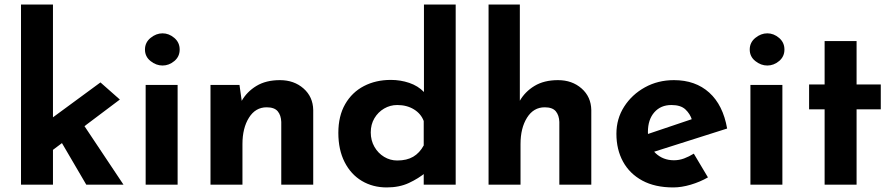

<svg xmlns="http://www.w3.org/2000/svg" viewBox="-20 -809 3913 841"><path d="M72 0V-789H212V0ZM323 -297 521 0H358L231 -217ZM170 -121 156 -254 420 -448 505 -373Z M618 -437H758V0H618ZM615 -592Q615 -623 639.5 -643Q664 -663 692 -663Q720 -663 743.5 -643Q767 -623 767 -592Q767 -561 743.5 -541.5Q720 -522 692 -522Q664 -522 639.5 -541.5Q615 -561 615 -592Z M1029 -437 1040 -359 1038 -366Q1061 -407 1103 -432.5Q1145 -458 1206 -458Q1268 -458 1309.5 -421.5Q1351 -385 1352 -327V0H1212V-275Q1211 -304 1196.5 -321.5Q1182 -339 1148 -339Q1099 -339 1070.5 -293.5Q1042 -248 1042 -178V0H902V-437Z M1674 12Q1613 12 1565 -16.5Q1517 -45 1489.5 -99Q1462 -153 1462 -227Q1462 -301 1492 -353Q1522 -405 1574 -432Q1626 -459 1692 -459Q1734 -459 1772.5 -446Q1811 -433 1837 -406V-362V-789H1976V0H1836V-85L1847 -55Q1813 -27 1771 -7.5Q1729 12 1674 12ZM1720 -106Q1762 -106 1790 -122.5Q1818 -139 1836 -172V-279Q1824 -311 1793 -330Q1762 -349 1720 -349Q1689 -349 1662.5 -333.5Q1636 -318 1620 -291Q1604 -264 1604 -229Q1604 -194 1620 -166Q1636 -138 1662.5 -122Q1689 -106 1720 -106Z M2120 0V-789H2257V-349L2256 -366Q2279 -407 2321 -432.5Q2363 -458 2424 -458Q2486 -458 2527.5 -421.5Q2569 -385 2570 -327V0H2430V-275Q2429 -304 2414.5 -321.5Q2400 -339 2366 -339Q2317 -339 2288.5 -293.5Q2260 -248 2260 -178V0Z M2929 12Q2849 12 2793.5 -18Q2738 -48 2709 -101Q2680 -154 2680 -223Q2680 -289 2714 -342Q2748 -395 2805 -426.5Q2862 -458 2932 -458Q3026 -458 3086.5 -403.5Q3147 -349 3165 -246L2825 -138L2794 -214L3040 -297L3011 -284Q3003 -310 2982.5 -329.5Q2962 -349 2921 -349Q2874 -349 2846 -317Q2818 -285 2818 -231Q2818 -170 2851 -138.5Q2884 -107 2932 -107Q2955 -107 2976.5 -115Q2998 -123 3019 -136L3081 -32Q3046 -12 3005.5 0Q2965 12 2929 12Z M3267 -437H3407V0H3267ZM3264 -592Q3264 -623 3288.5 -643Q3313 -663 3341 -663Q3369 -663 3392.5 -643Q3416 -623 3416 -592Q3416 -561 3392.5 -541.5Q3369 -522 3341 -522Q3313 -522 3288.5 -541.5Q3264 -561 3264 -592Z M3592 -629H3732V-439H3838V-330H3732V0H3592V-330H3524V-439H3592Z"/></svg>

Font: Reem Kufi
Style: Regular
Weight: 400
Designer: Khaled Hosny
Version: Version 1.6